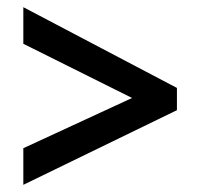

<svg xmlns="http://www.w3.org/2000/svg" viewBox="-20 -594 558 535"><path d="M45 -181 348 -321 45 -472V-574L473 -349V-287L45 -79Z"/></svg>

Font: Noto Sans Devanagari SemiCondensed SemiBold
Style: Regular
Weight: 600
Width: 4
Designer: Jelle Bosma - Monotype Design Team
Foundry: Monotype Imaging Inc.
Version: Version 2.004; ttfautohint (v1.8.4.7-5d5b)